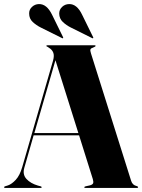

<svg xmlns="http://www.w3.org/2000/svg" viewBox="-29 -922 698 942"><path d="M175.5 -3.5Q175.5 0 171 0H-4.5Q-9 0 -9 -3.5Q-9 -6.5 -4 -8L10.5 -12.5Q29 -19 48.5 -40Q68 -61 80 -102L231.5 -625.5Q238 -649.5 232.2 -664Q226.5 -678.5 212 -687Q205 -692.5 201.8 -693.5Q198.5 -694.5 198.5 -696.5Q198.5 -700 203.5 -700H435Q440 -700 440 -696.5Q440 -693.5 426.5 -688Q417.5 -685.5 415 -680Q412.5 -674.5 417.5 -659.5L614.5 -34.5Q621 -13.5 642 -9Q648.5 -7 648.5 -3.5Q648.5 0 643.5 0H389.5Q384.5 0 384.5 -3.5Q384.5 -6 391.5 -8L412 -12.5Q425 -16 427.8 -22.8Q430.5 -29.5 426.5 -43L359 -258H136L90.5 -99.5Q80.5 -66 100.8 -44Q121 -22 157 -11.5L170 -8Q175.5 -6.5 175.5 -3.5ZM139.5 -269H355.5L243 -626.5ZM374 -849.5 427.5 -740.5Q430 -736.5 428 -735Q426.5 -733 423 -735L318.5 -787Q296.5 -798 279.2 -814.2Q262 -830.5 261.5 -855.5Q261.5 -874.5 275.5 -888Q289.5 -901.5 310 -902Q348.5 -903 374 -849.5ZM226.5 -849.5 280 -740.5Q282 -736.5 280.5 -735Q279 -733 275.5 -735L171 -787Q149 -798 131.5 -814.2Q114 -830.5 114 -855.5Q113.5 -874.5 127.8 -888Q142 -901.5 162 -902Q200.5 -903 226.5 -849.5Z"/></svg>

Font: Fraunces 144pt
Style: Bold
Weight: 700
Version: Version 1.000;[b76b70a41]